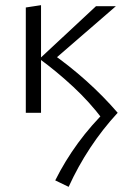

<svg xmlns="http://www.w3.org/2000/svg" viewBox="-20 -437 485 744"><path d="M396 -13 379 27Q327 -42 264 -100.5Q201 -159 133 -209L352 -413H429L175 -193V-234Q247 -184 313.5 -124.5Q380 -65 436 0Q377 64 329.5 136Q282 208 246 287L194 262Q232 186 282.5 117Q333 48 396 -13ZM80 0V-408L139 -417V0Z"/></svg>

Font: Ysabeau Office Light
Style: Regular
Weight: 300
Designer: Christian Thalmann (Catharsis Fonts)
Version: Version 2.001;gftools[0.9.30]; featfreeze: tnum,lnum,ss02